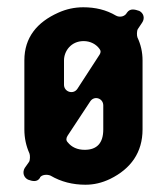

<svg xmlns="http://www.w3.org/2000/svg" viewBox="-20 -502 460 528"><path d="M359 -422 371 -440C379 -452 375 -466 363 -472C351 -476 338 -480 329 -467C324 -457 310 -453 299 -459C272 -475 242 -482 209 -482C185 -482 162 -477 140 -467C82 -441 47 -399 47 -336V-146C47 -122 52 -100 61 -80C63 -75 63 -62 60 -57L48 -40C41 -28 45 -14 57 -8C68 -4 82 0 90 -13V-14C95 -22 110 -23 119 -19C148 -2 180 6 215 6C238 6 260 1 283 -10C340 -38 372 -83 372 -146V-336C372 -359 367 -380 358 -399C356 -404 356 -417 359 -422ZM254 -352 193 -258C182 -241 156 -249 156 -269V-336C156 -361 175 -389 210 -389C229 -389 245 -380 254 -367C258 -362 257 -357 254 -352ZM264 -146C264 -109 247 -90 213 -90C193 -90 177 -97 166 -111C161 -116 162 -123 166 -129L228 -223C239 -240 264 -232 264 -212Z"/></svg>

Font: DIN Rundschrift
Style: Mittel
Weight: 400
Version: Version 1.027